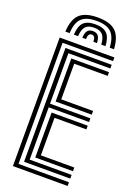

<svg xmlns="http://www.w3.org/2000/svg" viewBox="-182 -1055 784 1123"><g transform="rotate(20 210.5 -493.5)"><path d="M223.2 -986.8Q300 -986.8 335.1 -953.6Q370.2 -920.5 374.8 -844.2H348.2Q344.5 -909.2 315.5 -937.4Q286.5 -965.5 223.5 -965.5Q159.8 -965.5 130.6 -937.4Q101.5 -909.2 98.5 -844.2H72Q75.8 -920.5 110.9 -953.6Q146 -986.8 223.2 -986.8ZM223.2 -944.2Q273 -944.2 295.9 -921.1Q318.8 -898 321.8 -844.2H295.5Q293 -886.5 276.2 -904.9Q259.5 -923.2 223.2 -923.2Q186.8 -923.2 170.1 -904.9Q153.5 -886.5 151.2 -844.2H125Q127.5 -898 150.4 -921.1Q173.2 -944.2 223.2 -944.2ZM223.2 -902Q246 -902 256.6 -888.6Q267.2 -875.2 269 -844.2H246Q246.2 -863.8 240.1 -872.2Q234 -880.8 223.2 -880.8Q213 -880.8 206.8 -872.2Q200.5 -863.8 200.8 -844.2H177.5Q179.2 -875.2 189.9 -888.6Q200.5 -902 223.2 -902ZM52.8 0V-800H393.2V-777H79.2V-23H393.2V0ZM158.5 -91.8V-371.5H383.2V-348.5H185V-114.8H393.2V-91.8ZM105.5 -45.8V-754.2H393.2V-731.2H132V-417.2H383.2V-394.5H132V-68.8H393.2V-45.8ZM158.5 -440.2V-708.2H393.2V-685.2H185V-463.2H383.2V-440.2Z"/></g></svg>

Font: Big Shoulders Inline Text Thin ExtraBold
Style: Regular
Weight: 800
Version: Version 2.002